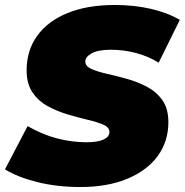

<svg xmlns="http://www.w3.org/2000/svg" viewBox="-43 -736 743 772"><path d="M280 16Q186 16 106.5 -4Q27 -24 -23 -55L68 -229Q127 -195 186.5 -179.5Q246 -164 304 -164Q350 -164 373.5 -175Q397 -186 397 -205Q397 -224 373 -234.5Q349 -245 311 -254Q273 -263 230.5 -275.5Q188 -288 150 -308.5Q112 -329 88 -364Q64 -399 64 -453Q64 -533 106.5 -592Q149 -651 228.5 -683.5Q308 -716 418 -716Q496 -716 563.5 -700.5Q631 -685 680 -656L595 -484Q553 -510 503.5 -523Q454 -536 403 -536Q351 -536 325.5 -521.5Q300 -507 300 -489Q300 -470 324 -459Q348 -448 386 -439.5Q424 -431 467 -419Q510 -407 548 -387Q586 -367 610 -333Q634 -299 634 -245Q634 -167 591 -108.5Q548 -50 468.5 -17Q389 16 280 16Z"/></svg>

Font: Montserrat Black
Style: Italic
Weight: 900
Italic angle: -11.3°
Designer: Julieta Ulanovsky
Foundry: Julieta Ulanovsky
Version: Version 9.000; ttfautohint (v1.8.4.7-5d5b)